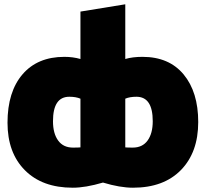

<svg xmlns="http://www.w3.org/2000/svg" viewBox="-20 -832 959 895"><path d="M564 -372V-145Q573 -144 599 -144Q644 -144 668 -177Q692 -210 692 -267Q692 -381 616 -381Q585 -381 564 -372ZM564 -812V-557Q598 -567 644 -567Q768 -567 836 -485Q904 -403 904 -263Q904 -122 823.5 -39.5Q743 43 600 43Q539 43 460 19Q379 43 319 43Q177 43 96 -38.5Q15 -120 15 -260Q15 -404 85 -485.5Q155 -567 280 -567Q320 -567 355 -557V-778ZM355 -145V-372Q334 -381 303 -381Q227 -381 227 -267Q227 -210 251 -177Q275 -144 320 -144Q346 -144 355 -145Z"/></svg>

Font: Repo
Style: ExtraBlack
Weight: 1000
Designer: Stefan Peev
Foundry: Context Ltd
Version: Version 001.000